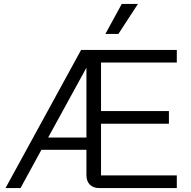

<svg xmlns="http://www.w3.org/2000/svg" viewBox="-20 -953 966 973"><path d="M391 -700H876V-636H492V-390H836V-326H492V-64H876V0H483Q452 0 435 -17.5Q418 -35 418 -66V-194H190L84 0H8ZM418 -256V-608H417L224 -256ZM597 -933H679L580 -781H514Z"/></svg>

Font: Bai Jamjuree
Style: Regular
Weight: 400
Designer: Katatrad Aksorn Co.,Ltd.
Foundry: Cadson Demak Co.,Ltd.
Version: Version 1.000; ttfautohint (v1.6)